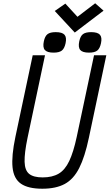

<svg xmlns="http://www.w3.org/2000/svg" viewBox="-20 -1137 668 1171"><path d="M238 14Q152 14 107.8 -16.5Q63.5 -47 56.5 -116.5Q49.5 -186 74 -302.5L179.5 -800H254.5L148 -296.5Q128.5 -203 130 -150.2Q131.5 -97.5 158.2 -76.2Q185 -55 240 -55Q299 -55 337.8 -77.8Q376.5 -100.5 402.2 -154.8Q428 -209 448 -302.5L553.5 -800H628.5L522 -296.5Q497.5 -180 463 -112Q428.5 -44 374.8 -15Q321 14 238 14ZM522.5 -816Q483.5 -816 469.5 -832.2Q455.5 -848.5 463.5 -885.5Q470 -916.5 486 -928.8Q502 -941 536 -941Q575.5 -941 589.5 -925Q603.5 -909 596 -873.5Q589 -841 573 -828.5Q557 -816 522.5 -816ZM306.5 -816Q267.5 -816 253.5 -832.2Q239.5 -848.5 247.5 -885.5Q254 -916.5 270 -928.8Q286 -941 320 -941Q359.5 -941 373.5 -925Q387.5 -909 380 -873.5Q373 -841 357 -828.5Q341 -816 306.5 -816ZM436 -938.5 314 -1070 378.5 -1115 452.5 -1034.5 560.5 -1117 611.5 -1072Z"/></svg>

Font: Victor Mono Thin
Style: Italic
Weight: 100
Italic angle: -12°
Monospace: yes
Designer: Rune Bjørnerås
Version: Version 1.561;gftools[0.9.30]